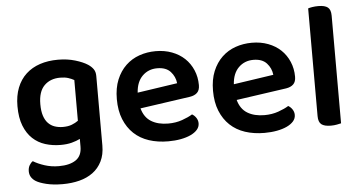

<svg xmlns="http://www.w3.org/2000/svg" viewBox="-55 -760 1996 1062"><g transform="rotate(-5 942.5 -229.0)"><path d="M368 -41Q348 -31 321.5 -24Q295 -17 260 -17Q215 -17 175 -29.5Q135 -42 105 -70Q75 -98 57.5 -142.5Q40 -187 40 -251Q40 -309 57.5 -353.5Q75 -398 107.5 -428Q140 -458 185 -473Q230 -488 285 -488Q337 -488 380.5 -475Q424 -462 450 -445Q468 -433 478.5 -418Q489 -403 489 -380V6Q489 57 470.5 94Q452 131 420 154.5Q388 178 345 189Q302 200 252 200Q200 200 161.5 190.5Q123 181 104 169Q71 148 71 113Q71 94 79 80Q87 66 98 59Q124 75 161 87Q198 99 240 99Q300 99 334 76Q368 53 368 2ZM281 -115Q310 -115 330.5 -123Q351 -131 366 -142V-368Q352 -376 333.5 -382Q315 -388 289 -388Q234 -388 200.5 -354.5Q167 -321 167 -251Q167 -213 175.5 -187Q184 -161 199.5 -145Q215 -129 236 -122Q257 -115 281 -115Z M717 -180Q731 -129 769 -106Q807 -83 863 -83Q905 -83 940.5 -95.5Q976 -108 998 -122Q1012 -114 1021 -100Q1030 -86 1030 -70Q1030 -50 1016.5 -34.5Q1003 -19 979.5 -8Q956 3 924 9Q892 15 855 15Q796 15 747.5 -1Q699 -17 664.5 -49.5Q630 -82 610.5 -130Q591 -178 591 -242Q591 -304 610 -350Q629 -396 661.5 -427Q694 -458 737 -473Q780 -488 828 -488Q877 -488 918 -472.5Q959 -457 988 -429.5Q1017 -402 1033.5 -363.5Q1050 -325 1050 -280Q1050 -252 1035.5 -238Q1021 -224 995 -220ZM828 -393Q779 -393 746 -360.5Q713 -328 709 -268L931 -301Q927 -338 902 -365.5Q877 -393 828 -393Z M1251 -180Q1265 -129 1303 -106Q1341 -83 1397 -83Q1439 -83 1474.5 -95.5Q1510 -108 1532 -122Q1546 -114 1555 -100Q1564 -86 1564 -70Q1564 -50 1550.5 -34.5Q1537 -19 1513.5 -8Q1490 3 1458 9Q1426 15 1389 15Q1330 15 1281.5 -1Q1233 -17 1198.5 -49.5Q1164 -82 1144.5 -130Q1125 -178 1125 -242Q1125 -304 1144 -350Q1163 -396 1195.5 -427Q1228 -458 1271 -473Q1314 -488 1362 -488Q1411 -488 1452 -472.5Q1493 -457 1522 -429.5Q1551 -402 1567.5 -363.5Q1584 -325 1584 -280Q1584 -252 1569.5 -238Q1555 -224 1529 -220ZM1362 -393Q1313 -393 1280 -360.5Q1247 -328 1243 -268L1465 -301Q1461 -338 1436 -365.5Q1411 -393 1362 -393Z M1815 -1Q1807 1 1791.5 4Q1776 7 1758 7Q1722 7 1705.5 -6Q1689 -19 1689 -52V-650Q1697 -653 1712.5 -655.5Q1728 -658 1746 -658Q1782 -658 1798.5 -645Q1815 -632 1815 -599V-1Z"/></g></svg>

Font: Baloo 2 SemiBold
Style: Regular
Weight: 600
Designer: Sarang Kulkarni and Ek Type
Foundry: Ek Type
Version: Version 1.640;hotconv 1.0.111;makeotfexe 2.5.65597; ttfautoh